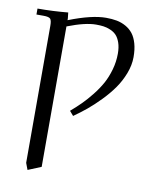

<svg xmlns="http://www.w3.org/2000/svg" viewBox="-84 -518 731 887"><g transform="rotate(10 281.0 -74.5)"><path d="M22 -411.1V-439Q94.7 -439 165 -445.8L168 -418V-410.2Q274.9 -452.1 341.8 -452.1Q369.6 -452.1 392.3 -447.8Q415 -443.4 435.1 -432.1Q455.1 -420.9 468.8 -403.3Q482.4 -385.7 490.2 -358.4Q498 -331.1 498 -294.9Q498 -257.3 482.9 -218Q467.8 -178.7 444.8 -146Q421.9 -113.3 390.1 -80.6Q358.4 -47.9 329.6 -24.2Q300.8 -0.5 270 21L252 0Q278.8 -22.9 300.5 -44.7Q322.3 -66.4 346.2 -96.4Q370.1 -126.5 386.5 -156.2Q402.8 -186 413.3 -223.1Q423.8 -260.3 423.8 -297.9Q423.8 -327.6 416.3 -349.4Q408.7 -371.1 397.2 -383.1Q385.7 -395 368.7 -402.1Q351.6 -409.2 336.4 -411.1Q321.3 -413.1 301.8 -413.1Q251 -413.1 168 -380.9V277.8L106 303.2L94.2 272V-371.1Q94.2 -396 87.2 -403.6Q80.1 -411.1 55.2 -411.1Z"/></g></svg>

Font: Dihjauti
Style: Regular
Weight: 400
Designer: T. Christopher White
Version: Version 3.0.0